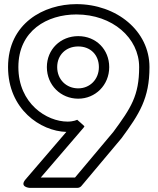

<svg xmlns="http://www.w3.org/2000/svg" viewBox="-20 -885 763 930"><path d="M389.1 -273.4C389.1 -273.4 354.7 -305.3 353.9 -304.9C352.9 -304.4 336.4 -296 307 -296C206.7 -296 69 -382.9 69 -560C69 -737.4 209.3 -815 350 -815C524.8 -815 654 -701 654 -560C654 -421.6 614.3 -362.2 529.3 -246.5L343.3 -25H177.4L385 -266.7C386.7 -268.7 388.1 -271 389.1 -273.4ZM104 -16.3C71.9 21.2 123 25 123 25H355C362 25 369.4 21.7 374.1 16.1L568.1 -214.9C568.4 -215.2 568.8 -215.8 569.1 -216.2C655.1 -333.2 704 -408.6 704 -560C704 -735 545.2 -865 350 -865C192.7 -865 19 -772.6 19 -560C19 -356.4 175.8 -249.5 301.3 -246.1ZM509 -560C509 -645.2 445.4 -710 359 -710C273 -710 207 -645.7 207 -560C207 -472.4 274.6 -407 359 -407C441.7 -407 509 -472.6 509 -560ZM459 -560C459 -499.4 414.3 -457 359 -457C301.4 -457 257 -499.6 257 -560C257 -618.3 299 -660 359 -660C418.6 -660 459 -618.8 459 -560Z"/></svg>

Font: Hussar Ekologiczny
Style: Regular
Weight: 400
Foundry: Cannot Into Space Fonts
Version: Version 0.97